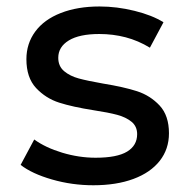

<svg xmlns="http://www.w3.org/2000/svg" viewBox="-20 -555 577 581"><path d="M42.4 -56 83.6 -132.9Q117.9 -108.1 168.4 -92.9Q218.9 -77.7 269.3 -77.7Q334.1 -77.7 364.6 -96.2Q395 -114.7 395 -149Q395 -172.6 378.1 -186.5Q361.1 -200.4 334.6 -207.5Q308.1 -214.6 264 -221.3Q199.6 -231.4 159.1 -244.4Q118.6 -257.3 89.2 -288.6Q59.9 -320 59.9 -375.9Q59.9 -423 86.6 -459.4Q113.4 -495.9 163.9 -515.6Q214.4 -535.4 281.4 -535.4Q333.7 -535.4 387.1 -522.2Q440.6 -509 474.7 -487.6L433.6 -410.7Q398.4 -432.1 360.3 -442.1Q322.1 -452.1 280.6 -452.1Q220.1 -452.1 188.2 -432.6Q156.3 -413.1 156.3 -380.1Q156.3 -354.6 174.1 -339.6Q192 -324.7 218.3 -317.6Q244.6 -310.4 292 -302.1Q354.7 -291.9 394.6 -279Q434.4 -266.1 462.9 -235.8Q491.3 -205.4 491.3 -151.6Q491.3 -103.9 463.4 -68.3Q435.4 -32.7 383.9 -13.6Q332.3 5.6 262.4 5.6Q197.9 5.6 137.3 -11.9Q76.7 -29.3 42.4 -56Z"/></svg>

Font: iiserrat Thin
Style: Regular
Weight: 100
Designer: Akira Ohta
Foundry: Akira Ohta
Version: Version 1.200;Glyphs 3.3.1 (3343)